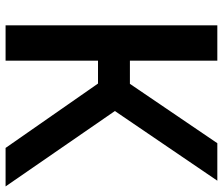

<svg xmlns="http://www.w3.org/2000/svg" viewBox="-74 -706 780 671"><g transform="rotate(90 315.5 -370.0)"><path d="M68 0V-740H191.5V-434.5H272.5L480 -740H611L367.5 -382L631 0H496.5L271.5 -323H191.5V0Z"/></g></svg>

Font: Encode Sans Semi Condensed SemiBold
Style: Regular
Weight: 600
Width: 4
Designer: Multiple Designers
Foundry: Impallari Type
Version: Version 3.000; ttfautohint (v1.8.3) -l 8 -r 50 -G 200 -x 14 